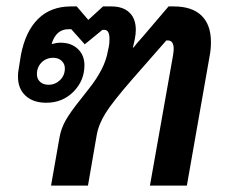

<svg xmlns="http://www.w3.org/2000/svg" viewBox="-20 -578 714 598"><path d="M165 -148Q170 -178 185 -204Q200 -230 229 -266Q235 -274 258 -303Q281 -332 296 -361Q311 -390 316 -419L319 -433Q321 -442 321 -457Q321 -485 305 -485H299L244 -440L202 -487H193Q155 -487 141 -442L142 -441Q156 -445 169 -445Q202 -445 222.5 -425.5Q243 -406 243 -375Q243 -327 209 -292.5Q175 -258 124 -258Q83 -258 59.5 -280Q36 -302 36 -339Q36 -354 38 -362L45 -406Q59 -480 98.5 -519Q138 -558 201 -558H219L255 -516L301 -558H327Q363 -558 383 -539Q403 -520 403 -485Q403 -472 400 -457L399 -452L394 -430H396Q403 -440 424 -463L505 -558H521Q578 -558 607.5 -529.5Q637 -501 637 -447Q637 -424 633 -404L562 0H447L519 -406Q521 -420 521 -425Q521 -452 503 -452H498L391 -330Q331 -261 309 -226Q287 -191 281 -156L254 0H139ZM182 -365Q182 -379 172 -388.5Q162 -398 146 -398Q124 -398 109.5 -383.5Q95 -369 95 -347Q95 -332 105 -323Q115 -314 131 -314Q152 -314 167 -328.5Q182 -343 182 -365Z"/></svg>

Font: Bai Jamjuree SemiBold
Style: Italic
Weight: 600
Italic angle: -10°
Version: Version 1.000; ttfautohint (v1.6)